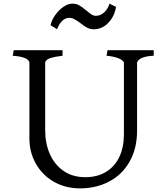

<svg xmlns="http://www.w3.org/2000/svg" viewBox="-20 -1026 916 1056"><path d="M661.5 -287.5V-682.8Q654 -697.5 629 -706.6Q604 -715.8 566 -719.5L571.5 -750H825.5V-719.5Q788 -718 764.2 -708.9Q740.5 -699.8 733.8 -682.8V-307.5Q733.8 -208.8 692.8 -137Q651.8 -65.2 580.4 -27.6Q509 10 420.2 10Q340 10 276.5 -26.2Q213 -62.5 177.4 -125.4Q141.8 -188.2 141.8 -264V-684.2Q135.8 -699.8 113 -708.1Q90.2 -716.5 50 -719.5L55.5 -750H324V-719.5Q281.2 -714.2 258.2 -707Q235.2 -699.8 228.5 -684.2V-308.5Q228.5 -237.5 254.1 -179Q279.8 -120.5 329.5 -86Q379.2 -51.5 449.2 -51.5Q516 -51.5 564 -81.2Q612 -111 636.8 -164Q661.5 -217 661.5 -287.5ZM422.2 -899Q403.2 -913 389.2 -920.5Q375.2 -928 361.2 -928Q338.2 -928 320.8 -910Q303.2 -892 294.2 -865L258.2 -887Q263.2 -914 282.8 -942Q302.2 -970 328.2 -988Q354.2 -1006 378.2 -1006Q399.2 -1006 415.8 -996.5Q432.2 -987 455.2 -968Q473.2 -953 484.2 -946Q495.2 -939 507.2 -939Q533.2 -939 553.8 -958.5Q574.2 -978 582.2 -1006L618.2 -988Q610.2 -937 576.2 -901Q542.2 -865 495.2 -865Q476.2 -865 459.8 -873.5Q443.2 -882 422.2 -899Z"/></svg>

Font: TMT Limkin
Style: Regular
Weight: 400
Designer: Gabriel Drozdov
Version: Version 1.000;Glyphs 3.1.2 (3151)